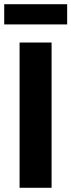

<svg xmlns="http://www.w3.org/2000/svg" viewBox="-23 -892 339 912"><path d="M296 -776H-3V-872H296ZM222 0H70V-690H222Z"/></svg>

Font: Exo 2.0
Style: Bold
Weight: 700
Designer: Natanael Gama
Version: Version 1.001;PS 001.001;hotconv 1.0.70;makeotf.lib2.5.58329